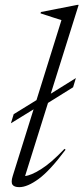

<svg xmlns="http://www.w3.org/2000/svg" viewBox="-20 -762 344 792"><path d="M36.5 -291 130.5 -349 233.5 -679Q220 -683.5 194.2 -691.5Q168.5 -699.5 147 -707L149 -712.5L299.5 -742H304.5L189.5 -375.5L293 -440L281.5 -402L178 -337.5L83.5 -36Q107.5 -38 149.2 -64Q191 -90 246 -148L250.5 -144.5Q186 -58 139.5 -24Q93 10 59.5 10Q38.5 10 31.5 -0.2Q24.5 -10.5 32.5 -36L118.5 -311L25 -253.5Z"/></svg>

Font: Newsreader 72pt Light
Style: Italic
Weight: 300
Italic angle: -17°
Designer: Hugues Gentile
Foundry: Production Type
Version: Version 1.003; ttfautohint (v1.8.3)